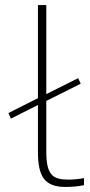

<svg xmlns="http://www.w3.org/2000/svg" viewBox="-20 -730 356 759"><path d="M250 -20C190 -20 163 -37 163 -130V-331L299 -399L289 -421L163 -358V-710H130V-342L13 -283L23 -261L130 -315V-130C130 -28 159 9 240 9C264 9 289 7 312 2V-26C294 -22 267 -20 250 -20Z"/></svg>

Font: LT Wave Text Thin
Style: Regular
Weight: 100
Designer: Daniel Lyons
Version: Version 2.5 (Glyphs App)